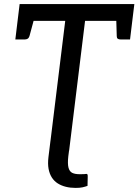

<svg xmlns="http://www.w3.org/2000/svg" viewBox="-20 -737 677 939"><path d="M221 0 299 -635H66L76 -717H637L627 -635H396L318 0ZM350 182Q324 182 302 176.5Q280 171 262.5 160Q245 149 233.5 131Q222 113 217.5 88.5Q213 64 217 31L227 -50H324L314 28Q310 64 315 83Q320 102 333.5 108.5Q347 115 370 115Q395 115 402.5 113.5Q410 112 409 129L408 172Q397 176 384 179Q371 182 350 182ZM548 -660 627 -635 616 -544H570Q561 -544 556 -547.5Q551 -551 551 -560ZM151 -660 124 -560Q121 -551 115 -547.5Q109 -544 101 -544H55L66 -635Z"/></svg>

Font: Aleo
Style: Italic
Weight: 400
Italic angle: -7°
Designer: Alessio Laiso
Foundry: Alessio Laiso
Version: Version 2.001;gftools[0.9.29]